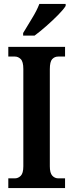

<svg xmlns="http://www.w3.org/2000/svg" viewBox="-20 -951 370 971"><path d="M22 0V-49H55Q72 -49 85 -62Q98 -75 98 -110V-602Q98 -639 85 -652Q72 -665 55 -665H22V-714H309V-665H275Q256 -665 244 -652Q232 -639 232 -601V-110Q232 -76 244.5 -62.5Q257 -49 275 -49H309V0ZM97 -784Q117 -818 141.5 -857.5Q166 -897 179 -931H312V-921Q302 -904 274.5 -876Q247 -848 214.5 -819.5Q182 -791 155 -771H97Z"/></svg>

Font: Noto Serif Thai ExtraCondensed
Style: Bold
Weight: 700
Width: 2
Designer: Monotype Design Team
Foundry: Monotype Imaging Inc.
Version: Version 2.002; ttfautohint (v1.8.4.7-5d5b)